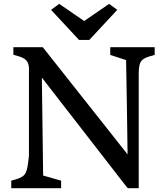

<svg xmlns="http://www.w3.org/2000/svg" viewBox="-20 -997 873 1017"><path d="M39.6 0H303.7V-40L209.5 -66.9L208.5 -68.4L201.7 -585.9L656.2 0L657.7 -6.3L658.2 0H714.8V-603.5C714.8 -681.6 731 -687.5 799.3 -706.1V-747.1H564V-706.1L647.9 -678.7L652.3 -422.9L655.8 -179.2L206.5 -747.1H50.8V-707C106 -691.9 127 -685.1 133.3 -642.1V-172.4L129.9 -142.6C121.1 -64.5 107.9 -58.6 39.6 -40ZM398.4 -785.6H453.1L601.1 -944.8L558.1 -976.6L425.8 -885.7L293.5 -976.6L250.5 -944.8Z"/></svg>

Font: Donegal One
Style: Regular
Weight: 400
Designer: Gary Lonergan
Foundry: Sorkin Type Co.
Version: Version 1.004